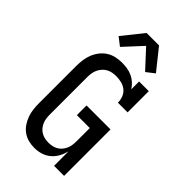

<svg xmlns="http://www.w3.org/2000/svg" viewBox="-289 -1074 1178 1178"><g transform="rotate(45 300.0 -485.0)"><path d="M257 8Q231 8 205.5 1.5Q180 -5 158.5 -20.5Q137 -36 122.5 -57.5Q108 -79 99 -103.5Q90 -128 87 -154Q84 -180 84 -206V-529Q84 -556 87.5 -582.5Q91 -609 101 -634Q111 -659 127.5 -680.5Q144 -702 166.5 -716.5Q189 -731 215.5 -737Q242 -743 269 -743Q291 -743 313.5 -739.5Q336 -736 357 -726.5Q378 -717 395 -701.5Q412 -686 424 -667V-735H508V-551H424Q424 -575 415.5 -597Q407 -619 389 -633.5Q371 -648 348 -653.5Q325 -659 302 -659Q285 -659 268.5 -656Q252 -653 237 -644.5Q222 -636 210.5 -623Q199 -610 192 -594.5Q185 -579 182.5 -562.5Q180 -546 180 -529V-206Q180 -190 182 -173.5Q184 -157 190.5 -141.5Q197 -126 207.5 -113Q218 -100 232.5 -91.5Q247 -83 263 -79.5Q279 -76 296 -76Q313 -76 329 -79.5Q345 -83 359.5 -91.5Q374 -100 384.5 -113Q395 -126 401.5 -141.5Q408 -157 410 -173.5Q412 -190 412 -206V-319H300V-403H508V0H421V-125Q414 -97 400 -71.5Q386 -46 364 -27.5Q342 -9 314 -0.5Q286 8 257 8ZM191 -802 138 -843 246 -978H354L462 -843L409 -802L300 -920Z"/></g></svg>

Font: Iosevka HT Medium Extended
Style: Regular
Weight: 500
Width: 7
Monospace: yes
Designer: Belleve Invis
Foundry: Belleve Invis
Version: Version 32.3.0; ttfautohint (v1.8.4)